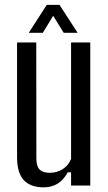

<svg xmlns="http://www.w3.org/2000/svg" viewBox="-20 -778 454 805"><path d="M163 7.5Q108.5 7.5 80 -22.5Q51.5 -52.5 51.5 -120V-600H132L132.5 -113.5Q132.5 -81.5 145.8 -67.5Q159 -53.5 189 -53.5Q218.5 -53.5 243 -69Q267.5 -84.5 278 -112V-600H358.5V0H278V-55.5H264Q246.5 -23 221.2 -7.8Q196 7.5 163 7.5ZM100.5 -640.5 176 -757.5H229.5L305.5 -640.5H247L203 -712L159.5 -640.5Z"/></svg>

Font: Big Shoulders Text Thin
Style: Regular
Weight: 400
Version: Version 2.002